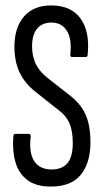

<svg xmlns="http://www.w3.org/2000/svg" viewBox="-20 -681 381 707"><path d="M167 6Q113 6 81 -18Q49 -42 37 -83.5Q25 -125 29 -178Q30 -188 36 -188H86Q94 -188 93 -178Q86 -117 106.5 -87Q127 -57 170 -57Q209 -57 228.5 -80.5Q248 -104 248 -154Q248 -198 236 -226.5Q224 -255 194 -277L113 -341Q72 -373 52.5 -413.5Q33 -454 33 -511Q34 -582 69.5 -621.5Q105 -661 168 -661Q242 -661 276.5 -613Q311 -565 303 -482Q303 -471 296 -471H245Q238 -471 239 -482Q245 -538 226 -568Q207 -598 169 -598Q137 -598 118 -577Q99 -556 98 -513Q98 -473 112 -445Q126 -417 155 -394L233 -333Q262 -311 279.5 -286.5Q297 -262 305 -230.5Q313 -199 313 -157Q313 -81 277.5 -37.5Q242 6 167 6Z"/></svg>

Font: Sofia Sans Extra Condensed
Style: Regular
Weight: 400
Designer: Botio Nikoltchev, Ani Petrova
Foundry: lettersoup
Version: Version 4.101